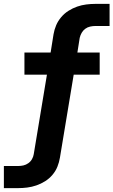

<svg xmlns="http://www.w3.org/2000/svg" viewBox="-56 -755 585 990"><path d="M-36 215V101H37Q51 101 64.5 98Q78 95 90 86.5Q102 78 109 65.5Q116 53 118 40L186 -370H70V-484H205L220 -578Q224 -602 233.5 -624.5Q243 -647 259.5 -666.5Q276 -686 297.5 -699.5Q319 -713 342 -721Q365 -729 389 -732Q413 -735 436 -735H509V-621H436Q423 -621 409 -618Q395 -615 383.5 -606.5Q372 -598 365 -585.5Q358 -573 355 -560L343 -484H458V-370H324L253 58Q249 82 240 104.5Q231 127 214.5 146.5Q198 166 176.5 179.5Q155 193 131.5 201Q108 209 84.5 212Q61 215 37 215Z"/></svg>

Font: Iosevka SS04 Heavy Oblique
Style: Regular
Weight: 900
Italic angle: -9°
Monospace: yes
Designer: Belleve Invis
Foundry: Belleve Invis
Version: Version 19.0.0; ttfautohint (v1.8.4)